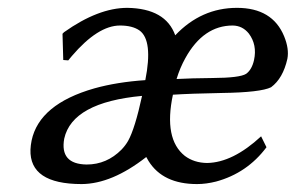

<svg xmlns="http://www.w3.org/2000/svg" viewBox="-20 -459 753 489"><path d="M341.8 -214.8Q164.1 -198.2 143.6 -106Q131.8 -41 200.7 -40Q252 -40 289.6 -78.1Q299.8 -88.9 306.2 -100.1Q323.7 -131.3 341.8 -214.8ZM429.7 -257.8Q466.3 -259.8 521 -260.3Q590.8 -260.7 606.9 -271Q621.6 -281.7 627 -306.2Q635.3 -344.7 613.8 -373.5Q597.7 -393.6 572.8 -394Q498 -394 452.1 -311Q438.5 -286.6 429.7 -257.8ZM285.6 -394Q229.5 -394 163.1 -316.4Q158.2 -310.5 153.8 -305.2L141.1 -306.2L139.2 -373L143.1 -377Q230.5 -439 304.2 -439Q401.9 -437.5 426.3 -369.1Q492.7 -439 583.5 -439Q673.8 -439 703.6 -366.7Q716.8 -334.5 711.9 -309.1Q700.7 -259.3 670.4 -236.8Q644 -223.6 544.9 -222.2Q464.8 -220.7 420.4 -217.8Q396.5 -105 450.7 -62Q474.1 -44.4 507.3 -43.9Q572.8 -44.9 645 -111.8L658.7 -84Q609.4 -18.1 530.3 3.4Q504.9 9.8 481.9 9.8Q395 9.8 358.4 -48.8Q356 -52.7 352.5 -59.1Q265.1 9.3 188 9.8Q54.7 9.8 57.6 -78.1Q58.1 -89.4 60.5 -101.1Q80.1 -193.8 220.2 -233.9Q277.8 -250 350.1 -254.9Q370.1 -356 335.4 -381.3Q317.4 -394 285.6 -394Z"/></svg>

Font: Linux Biolinum Slanted O
Style: Slanted
Weight: 400
Designer: Philipp H. Poll
Foundry: Philipp H. Poll
Version: Version 1.0.4